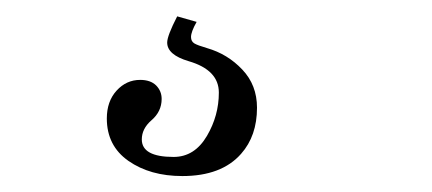

<svg xmlns="http://www.w3.org/2000/svg" viewBox="-20 19 531 236"><path d="M111.3 164.6Q111.3 143.6 123.3 130.4Q135.3 117.2 152.3 117.2Q165 117.2 171.9 124Q178.7 130.9 178.7 140.6Q178.7 156.2 166 167Q154.3 177.2 154.3 190.4Q154.3 211.9 193.4 211.9Q219.2 211.9 234.4 186Q249 161.1 249 132.8Q249 105 211.9 94.2Q185.5 86.4 185.5 71.3Q185.5 63 197.8 39.1L221.7 45.9Q214.8 58.1 214.8 64.5Q214.8 69.8 218.8 72.3Q222.7 74.7 234.4 78.1Q259.8 85.4 277.8 104.5Q295.9 123.5 295.9 151.4Q295.9 186 276.4 208Q252.4 235.4 204.1 235.4Q164.6 235.4 137.9 216.8Q111.3 198.2 111.3 164.6Z"/></svg>

Font: Theano Didot
Style: Regular
Weight: 400
Designer: Alexey Kryukov
Version: Version 2.0